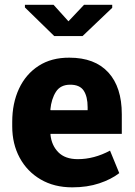

<svg xmlns="http://www.w3.org/2000/svg" viewBox="-20 -782 569 812"><path d="M285.6 10.3Q209 10.3 151.9 -23.2Q94.7 -56.6 63.2 -115Q31.7 -173.3 31.7 -247.6V-266.6Q31.7 -345.7 60.5 -407.2Q89.4 -468.8 143.6 -503.7Q197.8 -538.6 273.4 -538.1Q380.9 -538.1 438 -475.8Q495.1 -413.6 495.1 -298.8V-215.8H193.8L193.4 -212.9Q197.8 -167.5 226.6 -138.2Q255.4 -108.9 309.1 -108.9Q377.9 -108.9 445.3 -145L484.4 -49.8Q450.2 -23.4 399.7 -6.6Q349.1 10.3 285.6 10.3ZM194.3 -315.9H350.6V-328.6Q350.6 -373.5 334 -398.7Q317.4 -423.8 276.9 -423.8Q235.8 -423.8 216.6 -393.8Q197.3 -363.8 192.9 -318.4ZM454.6 -761.7V-749L329.1 -629.4H209.5L85.4 -750.5V-761.7H206.5L269.5 -691.9L335.4 -761.7Z"/></svg>

Font: Roboto Slab ExtraBold
Style: Regular
Weight: 800
Designer: Google
Version: Version 2.001; ttfautohint (v1.8.3)